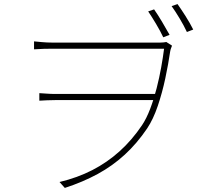

<svg xmlns="http://www.w3.org/2000/svg" viewBox="-20 -870 1040 942"><path d="M736 -824Q753 -800 774.5 -764Q796 -728 812 -699L781 -687Q767 -717 745.5 -753Q724 -789 707 -814ZM851 -850Q868 -826 890 -791.5Q912 -757 928 -725L897 -713Q882 -745 861 -780Q840 -815 822 -840ZM147 -667Q159 -666 184.5 -663.5Q210 -661 239 -661Q257 -661 299 -661Q341 -661 397 -661Q453 -661 512.5 -661Q572 -661 625.5 -661Q679 -661 716.5 -661Q754 -661 765 -661Q776 -661 783.5 -662Q791 -663 796 -664L824 -646Q823 -642 820 -635.5Q817 -629 815 -618Q806 -556 791 -485.5Q776 -415 754 -350Q732 -285 702 -240Q652 -166 592 -111Q532 -56 459.5 -16.5Q387 23 298 52L272 23Q360 2 433 -35.5Q506 -73 567 -128Q628 -183 677 -256Q699 -289 717 -336.5Q735 -384 748.5 -437Q762 -490 771 -540.5Q780 -591 785 -631Q770 -631 729 -631Q688 -631 632.5 -631Q577 -631 516 -631Q455 -631 398.5 -631Q342 -631 299.5 -631Q257 -631 239 -631Q217 -631 196.5 -630.5Q176 -630 147 -628ZM753 -379Q739 -379 700.5 -379Q662 -379 610 -379Q558 -379 501.5 -379Q445 -379 393.5 -379Q342 -379 304.5 -379Q267 -379 254 -379Q230 -379 211 -378Q192 -377 173 -376V-413Q192 -412 211 -410.5Q230 -409 254 -409Q267 -409 305 -409Q343 -409 395.5 -409Q448 -409 505 -409Q562 -409 614.5 -409Q667 -409 706 -409Q745 -409 760 -409Z"/></svg>

Font: Noto Sans KR Thin
Style: Regular
Weight: 100
Designer: Ryoko NISHIZUKA 西塚涼子 (kana, bopomofo & ideographs); Paul D. Hunt (Latin, Greek & Cyrillic); Sandoll Communications 산돌커뮤니
Foundry: Adobe
Version: Version 2.004-H2;hotconv 1.0.118;makeotfexe 2.5.65603